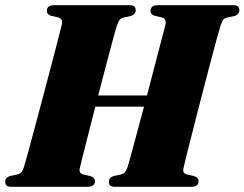

<svg xmlns="http://www.w3.org/2000/svg" viewBox="-28 -720 942 740"><path d="M279.5 -71Q275 -52 293.5 -47.5L321.5 -41Q338 -34.5 338 -22.5Q338 0 309.5 0H16Q2 0 -3 -5.2Q-8 -10.5 -8 -19Q-8 -35.5 10 -41.5L40.5 -48Q49.5 -50.5 54.8 -56.8Q60 -63 64.5 -77Q68.5 -90 80 -131.8Q91.5 -173.5 107 -231.8Q122.5 -290 139.5 -353.8Q156.5 -417.5 171.5 -475.2Q186.5 -533 197.2 -573.8Q208 -614.5 210.5 -626Q215 -648 196 -653L167.5 -659.5Q152.5 -665 152.5 -677.5Q152.5 -700 180.5 -700H471.5Q485.5 -700 490.2 -694.5Q495 -689 495 -681Q495 -664.5 477 -658.5L446.5 -652Q437.5 -649.5 433 -643.8Q428.5 -638 423 -622.5Q419 -611.5 408 -570.8Q397 -530 381.8 -472.2Q366.5 -414.5 350.5 -352H538.5Q555 -415 570.2 -473.5Q585.5 -532 596.2 -573.2Q607 -614.5 610 -626Q614 -648 595 -653L567 -659.5Q552 -665 552 -677.5Q552 -700 580 -700H871Q885 -700 889.8 -694.5Q894.5 -689 894.5 -681Q894.5 -664.5 876.5 -658.5L846 -652Q837 -649.5 832.5 -643.8Q828 -638 822.5 -622.5Q819 -612.5 809.8 -579.2Q800.5 -546 788 -498Q775.5 -450 761 -394.8Q746.5 -339.5 732.5 -284.8Q718.5 -230 706.8 -183.8Q695 -137.5 687.5 -107.2Q680 -77 679 -71Q674.5 -52 693 -47.5L721 -41Q737.5 -35 737.5 -22.5Q737.5 0 708.5 0H415.5Q401.5 0 396.5 -5.2Q391.5 -10.5 391.5 -19Q391.5 -35.5 410 -41.5L440 -48Q456 -52.5 464 -77Q467.5 -88.5 477 -123Q486.5 -157.5 499.5 -206Q512.5 -254.5 527 -309H339.5Q324.5 -250.5 311.2 -198.2Q298 -146 289.2 -111.8Q280.5 -77.5 279.5 -71Z"/></svg>

Font: Fraunces 72pt S000 Black
Style: Italic
Weight: 900
Italic angle: -16°
Version: Version 1.000; ttfautohint (v1.8.3)